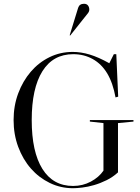

<svg xmlns="http://www.w3.org/2000/svg" viewBox="-20 -981 743 1017"><path d="M456 -337V-345H687V-337L605 -329V-68Q578 -43 544.5 -26.5Q511 -10 478 -0.5Q445 9 415.5 12.5Q386 16 367 16Q301 16 243.5 -12Q186 -40 143.5 -88.5Q101 -137 76.5 -203Q52 -269 52 -345Q52 -421 76.5 -486.5Q101 -552 143 -601Q185 -650 242 -678Q299 -706 365 -706Q409 -706 455.5 -692Q502 -678 559 -646L583 -694H596L606 -469L592 -465Q578 -542 548 -592Q518 -642 471.5 -668Q425 -694 368 -694Q261 -694 204.5 -603.5Q148 -513 148 -345Q148 -177 204.5 -86.5Q261 4 367 4Q418 4 461 -19Q504 -42 528 -77V-329ZM394 -940Q401 -961 425 -961Q439 -961 446 -952Q453 -943 453 -930Q453 -920 445 -910Q437 -900 417 -875L352 -793L349 -794Z"/></svg>

Font: Libre Caslon Display
Style: Regular
Weight: 400
Designer: Pablo Impallari, Rodrigo Fuenzalida
Foundry: Pablo Impallari, Rodrigo Fuenzalida
Version: Version 1.002; ttfautohint (v1.5)